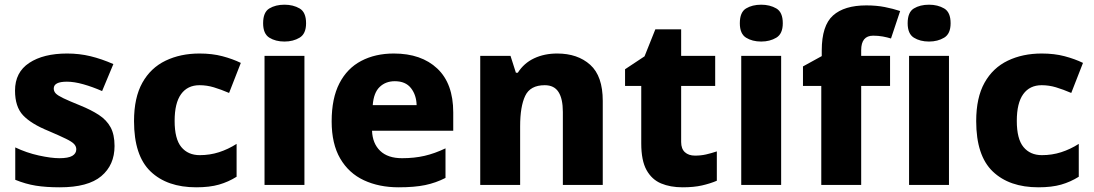

<svg xmlns="http://www.w3.org/2000/svg" viewBox="-20 -788 4662 818"><path d="M468 -166Q468 -85 411.5 -37.5Q355 10 235 10Q176 10 132.5 3Q89 -4 45 -22V-160Q93 -137 145.5 -125.5Q198 -114 233 -114Q271 -114 288 -124Q305 -134 305 -152Q305 -164 296 -174Q287 -184 261.5 -196.5Q236 -209 187 -230Q113 -260 78.5 -296.5Q44 -333 44 -402Q44 -480 104.5 -520Q165 -560 266 -560Q318 -560 365.5 -548.5Q413 -537 463 -515L415 -400Q374 -418 335 -429Q296 -440 265 -440Q209 -440 209 -411Q209 -399 217.5 -390Q226 -381 250 -369.5Q274 -358 321 -339Q368 -320 401 -298.5Q434 -277 451 -246Q468 -215 468 -166Z M816 10Q692 10 621.5 -57.5Q551 -125 551 -272Q551 -372 586.5 -435.5Q622 -499 685.5 -529.5Q749 -560 830 -560Q884 -560 927.5 -548.5Q971 -537 1006 -520L956 -392Q921 -407 891 -416Q861 -425 830 -425Q779 -425 751.5 -387Q724 -349 724 -273Q724 -196 752.5 -161.5Q781 -127 831 -127Q874 -127 913 -139.5Q952 -152 988 -175V-35Q953 -13 913 -1.5Q873 10 816 10Z M1192 -768Q1229 -768 1256.5 -752Q1284 -736 1284 -689Q1284 -644 1256.5 -627.5Q1229 -611 1192 -611Q1154 -611 1127.5 -627.5Q1101 -644 1101 -689Q1101 -736 1127.5 -752Q1154 -768 1192 -768ZM1277 -550V0H1107V-550Z M1658 -560Q1775 -560 1843 -496Q1911 -432 1911 -309V-231H1565Q1567 -177 1599.5 -145.5Q1632 -114 1693 -114Q1745 -114 1788.5 -124Q1832 -134 1878 -156V-30Q1837 -9 1791.5 0.5Q1746 10 1678 10Q1595 10 1530.5 -20Q1466 -50 1429.5 -112.5Q1393 -175 1393 -271Q1393 -369 1426 -433Q1459 -497 1519 -528.5Q1579 -560 1658 -560ZM1662 -442Q1623 -442 1597.5 -417.5Q1572 -393 1568 -340H1755Q1754 -383 1731 -412.5Q1708 -442 1662 -442Z M2354 -560Q2441 -560 2494.5 -512Q2548 -464 2548 -358V0H2378V-311Q2378 -367 2359.5 -396Q2341 -425 2301 -425Q2239 -425 2217.5 -379.5Q2196 -334 2196 -250V0H2026V-550H2155L2178 -478H2186Q2212 -519 2255.5 -539.5Q2299 -560 2354 -560Z M2941 -125Q2966 -125 2988 -130Q3010 -135 3034 -143V-18Q3006 -6 2971 2Q2936 10 2888 10Q2836 10 2796.5 -6.5Q2757 -23 2734.5 -63.5Q2712 -104 2712 -177V-422H2643V-493L2726 -548L2772 -663H2882V-550H3027V-422H2882V-183Q2882 -154 2898 -139.5Q2914 -125 2941 -125Z M3223 -768Q3260 -768 3287.5 -752Q3315 -736 3315 -689Q3315 -644 3287.5 -627.5Q3260 -611 3223 -611Q3185 -611 3158.5 -627.5Q3132 -644 3132 -689Q3132 -736 3158.5 -752Q3185 -768 3223 -768ZM3308 -550V0H3138V-550Z M3772 -422H3649V0H3479V-422H3401V-505L3481 -549V-573Q3481 -679 3529 -722Q3577 -765 3671 -765Q3714 -765 3749.5 -758Q3785 -751 3815 -741L3776 -624Q3760 -629 3741 -632.5Q3722 -636 3700 -636Q3649 -636 3649 -574V-550H3772Z M3938 -768Q3975 -768 4002.5 -752Q4030 -736 4030 -689Q4030 -644 4002.5 -627.5Q3975 -611 3938 -611Q3900 -611 3873.5 -627.5Q3847 -644 3847 -689Q3847 -736 3873.5 -752Q3900 -768 3938 -768ZM4023 -550V0H3853V-550Z M4404 10Q4280 10 4209.5 -57.5Q4139 -125 4139 -272Q4139 -372 4174.5 -435.5Q4210 -499 4273.5 -529.5Q4337 -560 4418 -560Q4472 -560 4515.5 -548.5Q4559 -537 4594 -520L4544 -392Q4509 -407 4479 -416Q4449 -425 4418 -425Q4367 -425 4339.5 -387Q4312 -349 4312 -273Q4312 -196 4340.5 -161.5Q4369 -127 4419 -127Q4462 -127 4501 -139.5Q4540 -152 4576 -175V-35Q4541 -13 4501 -1.5Q4461 10 4404 10Z"/></svg>

Font: Noto Sans Thaana ExtraBold
Style: Regular
Weight: 800
Designer: David Williams
Foundry: Google Inc.
Version: Version 3.001; ttfautohint (v1.8.4.7-5d5b)